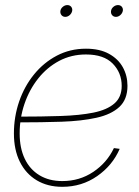

<svg xmlns="http://www.w3.org/2000/svg" viewBox="-20 -720 543 748"><path d="M222.7 7.8Q165.5 7.8 123 -17.6Q80.6 -43 57.4 -89.6Q34.2 -136.2 34.2 -200.2Q34.2 -264.6 54.4 -324Q74.7 -383.3 112.3 -429.7Q149.9 -476.1 201.4 -503.2Q252.9 -530.3 314.9 -530.3Q368.2 -530.3 404.3 -510.5Q440.4 -490.7 458.5 -458Q476.6 -425.3 476.6 -385.7Q476.6 -332.5 444.8 -303.2Q413.1 -273.9 355.7 -261.2Q298.3 -248.5 220.5 -245.8Q142.6 -243.2 50.3 -243.2V-265.6Q142.1 -265.6 216.3 -268.1Q290.5 -270.5 343.8 -281.2Q397 -292 425.5 -316.7Q454.1 -341.3 454.1 -385.3Q454.1 -436.5 419.2 -472.2Q384.3 -507.8 314.9 -507.8Q257.8 -507.8 210.4 -482.7Q163.1 -457.5 128.7 -414.1Q94.2 -370.6 75.4 -315.4Q56.6 -260.3 56.6 -200.2Q56.6 -143.1 76.4 -101.6Q96.2 -60.1 133.5 -37.4Q170.9 -14.6 222.7 -14.6Q290 -14.6 343.3 -50.3Q396.5 -85.9 423.8 -143.1L446.3 -140.1Q418.5 -75.7 358.6 -33.9Q298.8 7.8 222.7 7.8ZM431.6 -654.3Q422.4 -654.3 416.7 -661.1Q411.1 -668 412.6 -677.7Q414.1 -687 422.1 -693.6Q430.2 -700.2 439.5 -700.2Q449.2 -700.2 454.6 -693.6Q460 -687 458.5 -677.7Q456.5 -668 448.7 -661.1Q440.9 -654.3 431.6 -654.3ZM234.4 -654.3Q225.1 -654.3 219.5 -661.1Q213.9 -668 215.3 -677.7Q216.8 -687 224.9 -693.6Q232.9 -700.2 242.2 -700.2Q252 -700.2 257.3 -693.6Q262.7 -687 261.2 -677.7Q259.3 -668 251.5 -661.1Q243.7 -654.3 234.4 -654.3Z"/></svg>

Font: Inter 28pt Thin
Style: Italic
Weight: 250
Italic angle: -9.3988°
Designer: Rasmus Andersson
Foundry: rsms
Version: Version 4.001;git-66647c0bb